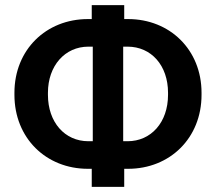

<svg xmlns="http://www.w3.org/2000/svg" viewBox="-20 -725 838 745"><path d="M477 -70C639 -70 762 -189 762 -357V-365C762 -532 639 -651 477 -651H462V-705H336V-651H321C159 -651 36 -532 36 -365V-357C36 -189 159 -70 321 -70H336V0H462V-70ZM323 -177C231 -177 166 -251 166 -357V-365C166 -470 232 -544 323 -544H340V-177ZM458 -177V-544H475C567 -544 632 -471 632 -365V-357C632 -250 566 -177 475 -177Z"/></svg>

Font: Fixel Display SemiBold
Style: Regular
Weight: 600
Designer: AlfaBravo + MacPaw
Foundry: Kyrylo Tkachov, Marchela Mozhyna, Serhii Makarenko, Maria Weinstein, Zakhar Kryvoshyya
Version: Version 1.211